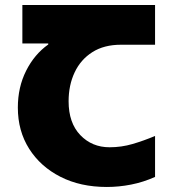

<svg xmlns="http://www.w3.org/2000/svg" viewBox="-20 -734 681 764"><path d="M405 10Q300 10 220.5 -30.5Q141 -71 96 -142Q51 -213 51 -306Q51 -387 84 -452.5Q117 -518 172 -557V-561H69V-714H597V-556H461Q394 -556 347.5 -526.5Q301 -497 277 -446Q253 -395 253 -331Q253 -245 299.5 -196.5Q346 -148 416 -148Q463 -148 507.5 -161Q552 -174 597 -193V-30Q550 -9 501.5 0.5Q453 10 405 10Z"/></svg>

Font: Noto Sans Georgian Black
Style: Regular
Weight: 900
Designer: Monotype Design Team, Akaki Razmadze
Foundry: Google LLC
Version: Version 2.005; ttfautohint (v1.8.4.7-5d5b)